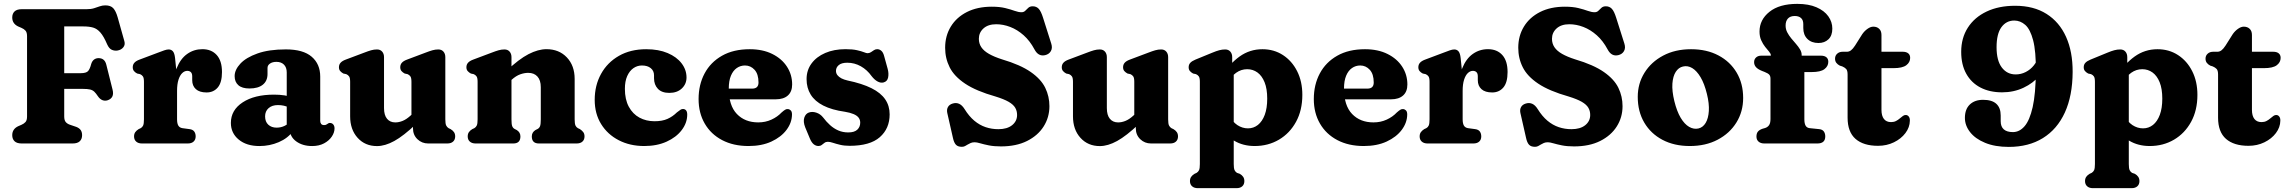

<svg xmlns="http://www.w3.org/2000/svg" viewBox="-20 -748 11930 1001"><path d="M430.8 -700Q453.9 -700 470.1 -705Q486.3 -710 499.9 -715Q513.6 -720 529.2 -720Q557 -720 570.6 -705.1Q584.2 -690.1 593.4 -657.8L628.4 -533.3Q633.7 -514.7 622.9 -501.4Q612.2 -488 593 -484.6Q577.9 -482 563.3 -488.2Q548.8 -494.3 538.8 -516.5Q520.8 -558.6 503.5 -578.4Q486.2 -598.2 465.5 -604.2Q444.9 -610.2 415.2 -610.2H314.8V-141Q314.8 -121.1 322.7 -111.7Q330.7 -102.3 345.4 -97.4L377.8 -86.4Q393.6 -80.2 400.8 -69.7Q408 -59.2 408 -43.2Q408 -23.2 395.9 -11.6Q383.9 0 358.6 0H93.2Q68 0 55.9 -11.6Q43.8 -23.2 43.8 -43.2Q43.8 -74.8 74 -89.6L92 -97.4Q105.1 -103 113.1 -112Q121 -121.1 121 -140.6V-559.4Q121 -578.9 113.1 -588Q105.1 -597.1 92 -602.6L74 -610.4Q43.8 -625.2 43.8 -656.8Q43.8 -676.8 55.9 -688.4Q68 -700 93.2 -700ZM230.4 -366.4H399.8Q429.8 -366.4 439.4 -377.7Q449.1 -389.1 455.3 -413.7Q459.8 -429.1 469.7 -436.9Q479.7 -444.7 493.1 -444.9Q525.9 -445.4 534.3 -410.6L566.8 -280.8Q572.4 -258.4 565.6 -244.8Q558.8 -231.2 541.3 -225.3Q527 -220.6 513.7 -226Q500.5 -231.4 490.6 -246Q480.5 -261.3 471.7 -269.8Q463 -278.2 449.6 -281.4Q436.3 -284.6 412.2 -284.6H230.4Z M880.4 -264Q880.4 -341.1 900.7 -391.6Q921 -442.1 956 -466.8Q991.1 -491.6 1035.1 -491.6Q1082.3 -491.6 1109.8 -461.2Q1137.3 -430.8 1137.3 -372.4Q1137.3 -317.6 1115.2 -291.8Q1093.2 -266 1057.1 -266Q1020.1 -266 1001.1 -283.3Q982.1 -300.5 982.1 -330.2V-350Q982.1 -365.1 975 -371.9Q968 -378.6 956.4 -378.6Q942.3 -378.6 930.1 -367Q917.9 -355.4 910.5 -332.2Q903.1 -308.9 903.1 -274.4ZM892.7 -445.4 903.1 -342.8V-125.8Q903.1 -104.5 909.6 -93.3Q916.2 -82.1 931.3 -79.8L968.3 -74.8Q985.3 -72.6 992.7 -62.3Q1000.1 -52 1000.1 -36.8Q1000.1 -19.6 989.2 -9.8Q978.4 0 959.1 0H719.9Q701.1 0 690 -9.8Q678.9 -19.6 678.9 -36.8Q678.9 -50 685.1 -58.8Q691.3 -67.6 702.7 -74.8L713.5 -79.8Q721.8 -84.3 726.2 -93.6Q730.5 -102.9 730.5 -125.8V-321.4Q730.5 -341.8 725.1 -349.6Q719.6 -357.4 710.3 -361.4L695.3 -364.6Q685 -369.8 678.6 -377.5Q672.1 -385.2 672.1 -397.4Q672.1 -411.2 680.6 -420.8Q689 -430.4 707.3 -437.2L803.1 -473.2Q822.2 -480.5 835.7 -485.3Q849.2 -490.2 859.3 -490.2Q873.1 -490.2 881.5 -480.4Q889.9 -470.6 892.7 -445.4Z M1490.9 -74.6V-89.4L1474.9 -95.6V-370.5Q1474.9 -396.2 1460.6 -410.9Q1446.2 -425.5 1421.2 -425.5Q1400.5 -425.5 1387.6 -416.6Q1374.7 -407.7 1374.7 -393.9V-362.1Q1374.7 -326.1 1350.2 -306.4Q1325.7 -286.7 1280.5 -286.7Q1241.9 -286.7 1222.6 -303.9Q1203.3 -321 1203.3 -351.1Q1203.3 -384 1233.1 -416.1Q1262.9 -448.2 1322.4 -469.3Q1381.9 -490.5 1470.2 -490.5Q1560.7 -490.5 1605.1 -452.2Q1649.5 -414 1649.5 -348.7V-117.2Q1649.5 -108.6 1654.2 -102.2Q1659 -95.9 1669.4 -95.9Q1675.9 -95.9 1679.7 -97.6Q1683.6 -99.4 1686.7 -101.7Q1689.5 -103.7 1692.4 -105.3Q1695.3 -107 1699.4 -107Q1711.1 -107 1717.6 -99Q1724.1 -91 1724.1 -78.8Q1724.1 -57 1709.7 -35.7Q1695.4 -14.4 1669.3 -0.5Q1643.2 13.4 1607.5 13.4Q1557.7 13.4 1524.3 -10.9Q1490.9 -35.3 1490.9 -74.6ZM1183.7 -107.1Q1183.7 -174 1245.2 -214.3Q1306.6 -254.6 1408.6 -254.6Q1438.2 -254.6 1463 -250.8Q1487.9 -247 1504.3 -240L1487.1 -187.6Q1473.7 -193.7 1459.6 -197Q1445.5 -200.2 1429 -200.2Q1398.5 -200.2 1380.3 -184.2Q1362.1 -168.2 1362.1 -141.3Q1362.1 -113.3 1378.8 -97.9Q1395.5 -82.5 1422.1 -82.5Q1444.8 -82.5 1464 -92Q1483.2 -101.6 1495.1 -116.3L1507.9 -64.9Q1481.2 -27.4 1433.6 -7Q1386 13.4 1332.7 13.4Q1265.3 13.4 1224.5 -20.3Q1183.7 -54 1183.7 -107.1Z M2133.1 -79V-104.6L2125.1 -107.7V-321.4Q2125.1 -341.8 2119.7 -349.6Q2114.2 -357.4 2104.9 -361.4L2089.9 -364.6Q2079.6 -370.2 2073.1 -377.7Q2066.7 -385.2 2066.7 -397.4Q2066.7 -411.2 2075.1 -420.8Q2083.6 -430.4 2101.9 -437.2L2197.7 -473.2Q2219.6 -481.7 2234.5 -485.9Q2249.4 -490.2 2265.1 -490.2Q2282.1 -490.2 2291.9 -479Q2301.7 -467.8 2301.7 -450.2V-125.8Q2301.7 -102.9 2306.2 -93.8Q2310.8 -84.7 2318.7 -79.8L2329.3 -74.8Q2340.8 -68 2346.9 -59Q2353.1 -50 2353.1 -36.8Q2353.1 -19.7 2342.2 -9.8Q2331.4 0 2312.1 0H2212.3Q2179.6 0 2156.3 -22.2Q2133.1 -44.5 2133.1 -79ZM1805.5 -141.6V-321.4Q1805.5 -341.8 1800.1 -349.6Q1794.6 -357.4 1785.3 -361.4L1770.3 -364.6Q1760 -370.2 1753.6 -377.7Q1747.1 -385.2 1747.1 -397.4Q1747.1 -411.2 1755.6 -420.8Q1764 -430.4 1782.3 -437.2L1878.1 -473.2Q1900 -481.7 1914.9 -485.9Q1929.8 -490.2 1945.5 -490.2Q1962.5 -490.2 1972.3 -479Q1982.1 -467.8 1982.1 -450.2V-184.4Q1982.1 -147.8 1997.8 -128.8Q2013.5 -109.8 2040.9 -109.8Q2059.4 -109.8 2078.9 -117.6Q2098.5 -125.5 2119.7 -144.6L2138.7 -162.2L2172.5 -123.4L2148.1 -100.4Q2084 -39.6 2035.8 -13Q1987.5 13.6 1945.7 13.6Q1883.5 13.6 1844.5 -29.4Q1805.5 -72.5 1805.5 -141.6Z M2646.6 -450.2V-125.8Q2646.6 -100.5 2650.3 -90.6Q2654.1 -80.7 2662.8 -75.8L2674.2 -70Q2693.2 -58 2693.2 -36.8Q2693.2 0 2656.2 0H2459.4Q2440.6 0 2429.5 -9.8Q2418.4 -19.6 2418.4 -36.8Q2418.4 -50 2424.6 -59Q2430.8 -68 2442.2 -74.8L2453 -79.8Q2461.3 -84.7 2465.7 -93.8Q2470 -102.9 2470 -125.8V-321.4Q2470 -341.8 2464.6 -349.6Q2459.1 -357.4 2449.8 -361.4L2434.8 -364.6Q2424.5 -370.2 2418.1 -377.7Q2411.6 -385.2 2411.6 -397.4Q2411.6 -411.2 2420.1 -420.8Q2428.5 -430.4 2446.8 -437.2L2542.6 -473.2Q2564.5 -481.7 2579.4 -485.9Q2594.3 -490.2 2610 -490.2Q2627 -490.2 2636.8 -479Q2646.6 -467.8 2646.6 -450.2ZM2629 -315.8 2595.2 -354.6 2619.6 -377.6Q2685.1 -439.8 2735.4 -465.7Q2785.8 -491.6 2828.9 -491.6Q2894.6 -491.6 2935.3 -448.7Q2976 -405.9 2976 -336.4V-125.8Q2976 -102.9 2980.3 -93.6Q2984.7 -84.3 2993 -79.8L3003.6 -74.8Q3015 -67.2 3021.2 -58.6Q3027.4 -50 3027.4 -36.8Q3027.4 -19.6 3016.5 -9.8Q3005.7 0 2986.4 0H2789.6Q2752.6 0 2752.6 -36.8Q2752.6 -58 2771.6 -70L2783.2 -75.8Q2791.9 -80.7 2795.7 -90.6Q2799.4 -100.5 2799.4 -125.8V-293.6Q2799.4 -329.8 2782 -349Q2764.6 -368.2 2733.7 -368.2Q2713.9 -368.2 2692 -360.4Q2670.2 -352.6 2648 -332.6Z M3559.2 -343.8Q3559.2 -309.9 3534.7 -286.8Q3510.3 -263.7 3469.6 -263.7Q3430 -263.7 3409.9 -285.1Q3389.8 -306.4 3389.8 -340.1V-355.4Q3389.8 -378.8 3372.7 -392.7Q3355.6 -406.6 3326.8 -406.6Q3302.3 -406.6 3282.1 -392.5Q3262 -378.4 3249.9 -351.3Q3237.9 -324.2 3237.9 -284.9Q3237.9 -229.4 3258.3 -191.6Q3278.8 -153.8 3313.7 -134.8Q3348.7 -115.9 3392.4 -115.9Q3432.6 -115.9 3459.8 -128.1Q3487.1 -140.3 3508.9 -161.9Q3521.3 -171.9 3528 -176Q3534.7 -180.1 3541.3 -179.7Q3551.7 -179.3 3557.3 -172Q3563 -164.8 3562.9 -149.3Q3562.4 -106.7 3533.9 -69.4Q3505.5 -32.2 3455.2 -9.4Q3404.9 13.3 3338.8 13.3Q3264.2 13.3 3205.7 -17Q3147.3 -47.2 3113.9 -101.3Q3080.5 -155.4 3080.5 -227.2Q3080.5 -302.9 3113.6 -362.7Q3146.6 -422.5 3206.9 -456.9Q3267.2 -491.4 3349 -491.4Q3413.9 -491.4 3461 -471.3Q3508.1 -451.2 3533.6 -417.7Q3559.2 -384.3 3559.2 -343.8Z M4109.9 -307.6Q4109.9 -270.2 4087.6 -250.2Q4065.3 -230.2 4024.7 -230.2H3732.9V-286H3901.3Q3934.5 -286 3934.5 -317.8Q3934.5 -361.8 3913.9 -384.2Q3893.3 -406.6 3864.1 -406.6Q3840.5 -406.6 3821.2 -393.3Q3801.9 -380 3790.7 -353.3Q3779.5 -326.6 3779.5 -285.8Q3779.5 -198 3821.6 -153.9Q3863.8 -109.9 3933.1 -109.9Q3970.6 -109.9 4001.9 -124.3Q4033.3 -138.7 4054.7 -161.5Q4066.6 -171.9 4073.5 -176Q4080.5 -180.1 4087.5 -179.3Q4095.9 -178.9 4102.5 -172.4Q4109.1 -166 4109.1 -150.9Q4108.6 -108.3 4080.5 -70.8Q4052.4 -33.4 4001.8 -10Q3951.3 13.3 3882.6 13.3Q3803.4 13.3 3744.8 -17.6Q3686.2 -48.4 3654.2 -103.7Q3622.1 -159 3622.1 -231.6Q3622.1 -306.5 3653.4 -365.1Q3684.6 -423.7 3744.3 -457.5Q3803.9 -491.4 3888.9 -491.4Q3956.9 -491.4 4006.5 -466.6Q4056.1 -441.9 4083 -400.2Q4109.9 -358.6 4109.9 -307.6Z M4397.3 -421Q4367.7 -421 4353 -408.7Q4338.4 -396.4 4338.4 -378.6Q4338.4 -365.9 4345.9 -356.2Q4353.5 -346.5 4366.8 -339.5Q4380.2 -332.6 4398.3 -328.5Q4474.9 -312.5 4523.5 -288.2Q4572.1 -263.9 4595.1 -230Q4618.2 -196.2 4618.2 -151.8Q4618.2 -77.8 4566.9 -32.8Q4515.6 12.2 4409.6 12.2Q4381.6 12.2 4359.8 6.9Q4338.1 1.7 4322.3 -3.6Q4306.6 -8.8 4296 -8.8Q4285.7 -8.8 4278.5 -3.3Q4271.3 2.2 4264.2 7.7Q4257.1 13.2 4247 13.2Q4233.4 13.2 4222 3.8Q4210.6 -5.5 4202 -26.6L4178.2 -83.6Q4166.4 -113.5 4173.1 -134.3Q4179.7 -155.1 4197.2 -161.4Q4215.1 -167.6 4236 -160.7Q4256.9 -153.8 4271.2 -135.8Q4288.2 -113.2 4307.7 -95.6Q4327.2 -78 4350.6 -67.8Q4374 -57.6 4402.4 -57.6Q4434.3 -57.6 4449.6 -71.9Q4464.8 -86.3 4464.8 -108.4Q4464.8 -123.9 4456.1 -135Q4447.4 -146 4429.7 -153.4Q4412.1 -160.8 4385.6 -165.2Q4316.6 -174.9 4272.3 -197.6Q4227.9 -220.2 4206.5 -255.1Q4185.1 -289.9 4185.1 -335.6Q4185.1 -381.9 4210.9 -417Q4236.7 -452.1 4282.4 -471.8Q4328.1 -491.6 4388 -491.6Q4424.6 -491.6 4447.8 -486.3Q4471.1 -481.1 4484.1 -475.8Q4497.1 -470.6 4502.6 -470.6Q4512.4 -470.6 4520.4 -475.8Q4528.4 -481.1 4536.2 -486.3Q4544.1 -491.6 4553.4 -491.6Q4565.1 -491.6 4574.9 -483.1Q4584.7 -474.7 4589.8 -454.6L4608 -388.8Q4614.4 -365 4610.3 -344.2Q4606.2 -323.5 4586.6 -318.2Q4571.7 -314.3 4555.3 -323.2Q4539 -332 4524.4 -350.8Q4500.9 -383.9 4467.9 -402.5Q4435 -421 4397.3 -421Z M5198.4 15.3Q5162 15.3 5135.3 9.9Q5108.7 4.5 5090.5 -0.9Q5072.4 -6.3 5062 -6.3Q5049.9 -6.3 5041.2 -2.7Q5032.5 0.9 5025.2 5.5Q5018 10.2 5010.8 13.8Q5003.6 17.4 4994.6 17.4Q4974 17.4 4963.8 6.6Q4953.5 -4.2 4948.2 -29L4918.5 -159.7Q4914.9 -177.6 4922.4 -190.4Q4929.9 -203.3 4947.1 -208.3Q4964.7 -213.7 4980.3 -206.9Q4995.9 -200.1 5009.1 -178.9Q5032.1 -141.8 5059.6 -118.7Q5087.1 -95.7 5118.6 -85.1Q5150.1 -74.5 5185 -74.5Q5230.5 -74.5 5256.5 -95.2Q5282.5 -116 5282.6 -148.3Q5282.7 -169.5 5272.9 -186.2Q5263.1 -202.9 5238.8 -217.1Q5214.4 -231.2 5170.4 -244.8Q5068.9 -273.6 5011.7 -311.9Q4954.6 -350.1 4931.1 -397.1Q4907.5 -444.1 4907.5 -498.9Q4907.5 -561.1 4937.2 -609.6Q4966.8 -658 5021.5 -685.6Q5076.2 -713.1 5150.5 -713.1Q5192.1 -713.1 5221 -705.9Q5249.9 -698.7 5270 -691.4Q5290.1 -684.2 5305.3 -684.2Q5317.6 -684.2 5325.2 -691.9Q5332.9 -699.7 5341.3 -707.4Q5349.7 -715.2 5364.2 -715.2Q5383.1 -715.2 5395.3 -702.3Q5407.5 -689.4 5418.3 -654.6L5460.8 -520.5Q5468.1 -497.7 5458.7 -481.5Q5449.4 -465.3 5428.7 -460.4Q5410.9 -456.4 5397.2 -463.8Q5383.5 -471.1 5373.1 -490.8Q5349.5 -535.1 5316.8 -564.2Q5284.1 -593.2 5247.2 -607.4Q5210.4 -621.6 5173.7 -621.6Q5131.5 -621.6 5107.4 -599.8Q5083.3 -578 5083.3 -545.6Q5083.3 -520.9 5096.4 -501.5Q5109.5 -482.2 5136.2 -467Q5162.9 -451.8 5203.4 -438.8Q5300.2 -410.2 5354 -372.5Q5407.9 -334.9 5429.6 -289.9Q5451.3 -245 5451.2 -194.2Q5451.1 -136.1 5421 -88.6Q5391 -41.2 5334.4 -12.9Q5277.9 15.3 5198.4 15.3Z M5901.6 -79V-104.6L5893.6 -107.7V-321.4Q5893.6 -341.8 5888.2 -349.6Q5882.7 -357.4 5873.4 -361.4L5858.4 -364.6Q5848.1 -370.2 5841.6 -377.7Q5835.2 -385.2 5835.2 -397.4Q5835.2 -411.2 5843.6 -420.8Q5852.1 -430.4 5870.4 -437.2L5966.2 -473.2Q5988.1 -481.7 6003 -485.9Q6017.9 -490.2 6033.6 -490.2Q6050.6 -490.2 6060.4 -479Q6070.2 -467.8 6070.2 -450.2V-125.8Q6070.2 -102.9 6074.7 -93.8Q6079.3 -84.7 6087.2 -79.8L6097.8 -74.8Q6109.3 -68 6115.4 -59Q6121.6 -50 6121.6 -36.8Q6121.6 -19.7 6110.7 -9.8Q6099.9 0 6080.6 0H5980.8Q5948.1 0 5924.8 -22.2Q5901.6 -44.5 5901.6 -79ZM5574 -141.6V-321.4Q5574 -341.8 5568.6 -349.6Q5563.1 -357.4 5553.8 -361.4L5538.8 -364.6Q5528.5 -370.2 5522.1 -377.7Q5515.6 -385.2 5515.6 -397.4Q5515.6 -411.2 5524.1 -420.8Q5532.5 -430.4 5550.8 -437.2L5646.6 -473.2Q5668.5 -481.7 5683.4 -485.9Q5698.3 -490.2 5714 -490.2Q5731 -490.2 5740.8 -479Q5750.6 -467.8 5750.6 -450.2V-184.4Q5750.6 -147.8 5766.3 -128.8Q5782 -109.8 5809.4 -109.8Q5827.9 -109.8 5847.4 -117.6Q5867 -125.5 5888.2 -144.6L5907.2 -162.2L5941 -123.4L5916.6 -100.4Q5852.5 -39.6 5804.3 -13Q5756 13.6 5714.2 13.6Q5652 13.6 5613 -29.4Q5574 -72.5 5574 -141.6Z M6404.1 -450.2V-400.5L6412.1 -383.9V107.2Q6412.1 130.1 6416.6 139.3Q6421.2 148.5 6429.1 153.2L6443.7 158.2Q6455.1 164.8 6461.3 173.9Q6467.5 183 6467.5 196.2Q6467.5 213.4 6456.6 223.2Q6445.8 233 6426.5 233H6224.9Q6206.1 233 6195 223.2Q6183.9 213.4 6183.9 196.2Q6183.9 183 6190.1 174Q6196.3 165 6207.7 158.2L6218.5 153.2Q6226.8 148.3 6231.2 139.2Q6235.5 130.1 6235.5 107.2V-321.4Q6235.5 -341.8 6230.1 -349.6Q6224.6 -357.4 6215.3 -361.4L6200.3 -364.6Q6190 -370.2 6183.6 -377.7Q6177.1 -385.2 6177.1 -397.4Q6177.1 -411.2 6185.6 -420.4Q6194 -429.6 6212.3 -437.2L6300.1 -473.2Q6321.6 -482.1 6336.7 -486.1Q6351.8 -490.2 6367.5 -490.2Q6384.5 -490.2 6394.3 -479Q6404.1 -467.8 6404.1 -450.2ZM6378.4 -310.9 6348.5 -348.7Q6389.6 -415.4 6442.6 -453.4Q6495.7 -491.4 6561.8 -491.4Q6621.7 -491.4 6668.7 -460.9Q6715.7 -430.4 6742.7 -376.8Q6769.8 -323.3 6769.8 -253.3Q6769.8 -173 6737 -113Q6704.2 -53 6647.8 -19.8Q6591.5 13.3 6521 13.3Q6460.7 13.3 6414.3 -14.4Q6367.9 -42 6336.8 -95L6383.8 -153.7Q6404.8 -113 6430.9 -95.9Q6457.1 -78.8 6486.4 -78.8Q6515.5 -78.8 6538.2 -96.7Q6560.8 -114.7 6573.8 -149.3Q6586.7 -183.9 6586.7 -233.8Q6586.7 -284.9 6573 -319Q6559.3 -353.1 6535.7 -370.2Q6512 -387.2 6482.3 -387.2Q6450.7 -387.2 6424.4 -368.4Q6398.1 -349.6 6378.4 -310.9Z M7317.4 -307.6Q7317.4 -270.2 7295.1 -250.2Q7272.8 -230.2 7232.2 -230.2H6940.4V-286H7108.8Q7142 -286 7142 -317.8Q7142 -361.8 7121.4 -384.2Q7100.8 -406.6 7071.6 -406.6Q7048 -406.6 7028.7 -393.3Q7009.4 -380 6998.2 -353.3Q6987 -326.6 6987 -285.8Q6987 -198 7029.1 -153.9Q7071.3 -109.9 7140.6 -109.9Q7178.1 -109.9 7209.4 -124.3Q7240.8 -138.7 7262.2 -161.5Q7274.1 -171.9 7281 -176Q7288 -180.1 7295 -179.3Q7303.4 -178.9 7310 -172.4Q7316.6 -166 7316.6 -150.9Q7316.1 -108.3 7288 -70.8Q7259.9 -33.4 7209.3 -10Q7158.8 13.3 7090.1 13.3Q7010.9 13.3 6952.3 -17.6Q6893.7 -48.4 6861.7 -103.7Q6829.6 -159 6829.6 -231.6Q6829.6 -306.5 6860.9 -365.1Q6892.1 -423.7 6951.8 -457.5Q7011.4 -491.4 7096.4 -491.4Q7164.4 -491.4 7214 -466.6Q7263.6 -441.9 7290.5 -400.2Q7317.4 -358.6 7317.4 -307.6Z M7582.9 -264Q7582.9 -341.1 7603.2 -391.6Q7623.5 -442.1 7658.5 -466.8Q7693.6 -491.6 7737.6 -491.6Q7784.8 -491.6 7812.3 -461.2Q7839.8 -430.8 7839.8 -372.4Q7839.8 -317.6 7817.7 -291.8Q7795.7 -266 7759.6 -266Q7722.6 -266 7703.6 -283.3Q7684.6 -300.5 7684.6 -330.2V-350Q7684.6 -365.1 7677.5 -371.9Q7670.5 -378.6 7658.9 -378.6Q7644.8 -378.6 7632.6 -367Q7620.4 -355.4 7613 -332.2Q7605.6 -308.9 7605.6 -274.4ZM7595.2 -445.4 7605.6 -342.8V-125.8Q7605.6 -104.5 7612.1 -93.3Q7618.7 -82.1 7633.8 -79.8L7670.8 -74.8Q7687.8 -72.6 7695.2 -62.3Q7702.6 -52 7702.6 -36.8Q7702.6 -19.6 7691.7 -9.8Q7680.9 0 7661.6 0H7422.4Q7403.6 0 7392.5 -9.8Q7381.4 -19.6 7381.4 -36.8Q7381.4 -50 7387.6 -58.8Q7393.8 -67.6 7405.2 -74.8L7416 -79.8Q7424.3 -84.3 7428.7 -93.6Q7433 -102.9 7433 -125.8V-321.4Q7433 -341.8 7427.6 -349.6Q7422.1 -357.4 7412.8 -361.4L7397.8 -364.6Q7387.5 -369.8 7381.1 -377.5Q7374.6 -385.2 7374.6 -397.4Q7374.6 -411.2 7383.1 -420.8Q7391.5 -430.4 7409.8 -437.2L7505.6 -473.2Q7524.7 -480.5 7538.2 -485.3Q7551.7 -490.2 7561.8 -490.2Q7575.6 -490.2 7584 -480.4Q7592.4 -470.6 7595.2 -445.4Z M8186.4 15.3Q8150 15.3 8123.3 9.9Q8096.7 4.5 8078.5 -0.9Q8060.4 -6.3 8050 -6.3Q8037.9 -6.3 8029.2 -2.7Q8020.5 0.9 8013.2 5.5Q8006 10.2 7998.8 13.8Q7991.6 17.4 7982.6 17.4Q7962 17.4 7951.8 6.6Q7941.5 -4.2 7936.2 -29L7906.5 -159.7Q7902.9 -177.6 7910.4 -190.4Q7917.9 -203.3 7935.1 -208.3Q7952.7 -213.7 7968.3 -206.9Q7983.9 -200.1 7997.1 -178.9Q8020.1 -141.8 8047.6 -118.7Q8075.1 -95.7 8106.6 -85.1Q8138.1 -74.5 8173 -74.5Q8218.5 -74.5 8244.5 -95.2Q8270.5 -116 8270.6 -148.3Q8270.7 -169.5 8260.9 -186.2Q8251.1 -202.9 8226.8 -217.1Q8202.4 -231.2 8158.4 -244.8Q8056.9 -273.6 7999.7 -311.9Q7942.6 -350.1 7919.1 -397.1Q7895.5 -444.1 7895.5 -498.9Q7895.5 -561.1 7925.2 -609.6Q7954.8 -658 8009.5 -685.6Q8064.2 -713.1 8138.5 -713.1Q8180.1 -713.1 8209 -705.9Q8237.9 -698.7 8258 -691.4Q8278.1 -684.2 8293.3 -684.2Q8305.6 -684.2 8313.2 -691.9Q8320.9 -699.7 8329.3 -707.4Q8337.7 -715.2 8352.2 -715.2Q8371.1 -715.2 8383.3 -702.3Q8395.5 -689.4 8406.3 -654.6L8448.8 -520.5Q8456.1 -497.7 8446.7 -481.5Q8437.4 -465.3 8416.7 -460.4Q8398.9 -456.4 8385.2 -463.8Q8371.5 -471.1 8361.1 -490.8Q8337.5 -535.1 8304.8 -564.2Q8272.1 -593.2 8235.2 -607.4Q8198.4 -621.6 8161.7 -621.6Q8119.5 -621.6 8095.4 -599.8Q8071.3 -578 8071.3 -545.6Q8071.3 -520.9 8084.4 -501.5Q8097.5 -482.2 8124.2 -467Q8150.9 -451.8 8191.4 -438.8Q8288.2 -410.2 8342 -372.5Q8395.9 -334.9 8417.6 -289.9Q8439.3 -245 8439.2 -194.2Q8439.1 -136.1 8409 -88.6Q8379 -41.2 8322.4 -12.9Q8265.9 15.3 8186.4 15.3Z M8796.5 -491.4Q8878.2 -491.4 8939.2 -459Q9000.3 -426.7 9034.1 -369.5Q9068 -312.4 9068 -237.3Q9068 -166.1 9032.9 -109.4Q8997.9 -52.7 8935.2 -19.7Q8872.5 13.3 8789.9 13.3Q8708.6 13.3 8647.6 -18.9Q8586.5 -51.1 8552.5 -108.8Q8518.5 -166.5 8518.5 -242.9Q8518.5 -312.4 8553.6 -368.7Q8588.6 -425.1 8651.1 -458.2Q8713.6 -491.4 8796.5 -491.4ZM8834.9 -78.2Q8858.4 -83.7 8872.5 -107.2Q8886.6 -130.7 8889.1 -169.3Q8891.6 -208 8879.1 -258.2Q8866.1 -311.6 8846.1 -345.3Q8826.1 -378.9 8802.4 -393.1Q8778.6 -407.2 8754.2 -401.2Q8731.3 -396.1 8716.6 -373.4Q8701.9 -350.7 8699.1 -312.3Q8696.4 -273.9 8709.2 -221Q8722.3 -167.4 8742.3 -133.9Q8762.3 -100.5 8786.4 -86.6Q8810.6 -72.7 8834.9 -78.2Z M9387.1 -125.8Q9387.1 -104.5 9393.6 -92.9Q9400.2 -81.3 9415.3 -79.8L9464.3 -74.8Q9481.3 -73 9488.7 -62.5Q9496.1 -52 9496.1 -36.8Q9496.1 0 9455.1 0H9178.3Q9159.5 0 9148.4 -9.6Q9137.3 -19.2 9137.3 -36Q9137.3 -52.4 9144.9 -61.8Q9152.5 -71.2 9169.1 -76.8L9182.3 -80.6Q9195.4 -84.7 9203 -95.4Q9210.5 -106.1 9210.5 -127.4V-338Q9210.5 -351 9204.4 -358.3Q9198.2 -365.6 9179.7 -373L9166.3 -378.2Q9144.3 -387.1 9134.7 -398.2Q9125.1 -409.2 9125.1 -424Q9125.1 -438.9 9135.3 -448.4Q9145.5 -457.8 9162.7 -457.8H9259.1L9212.3 -435.4V-460.4Q9212.3 -468 9203.4 -478.5Q9194.4 -489 9182.8 -503.5Q9171.2 -518 9162.3 -537.7Q9153.3 -557.4 9153.3 -583.4Q9153.3 -645.1 9205.1 -686.4Q9256.9 -727.8 9350.1 -727.8Q9409.6 -727.8 9450.2 -710.1Q9490.9 -692.5 9511.9 -663.1Q9532.9 -633.7 9532.9 -598.8Q9532.9 -562.2 9512.6 -543Q9492.4 -523.8 9460.5 -523.8Q9424.5 -523.8 9403 -544.9Q9381.5 -566 9381.5 -601.8V-622.4Q9381.5 -643.8 9369.5 -654.2Q9357.6 -664.6 9337.2 -664.6Q9313.5 -664.6 9301.4 -651.4Q9289.3 -638.1 9289.3 -614.7Q9289.3 -596 9297.8 -579.5Q9306.4 -563 9318.8 -548Q9331.2 -533.1 9343.6 -518.9Q9356 -504.7 9364.5 -490.5Q9373.1 -476.3 9373.1 -461.4V-425.2L9345.3 -457.8H9473.3Q9491.5 -457.8 9501.7 -449.7Q9511.9 -441.5 9511.9 -425.7Q9511.9 -402.8 9491.8 -387.6Q9471.7 -372.3 9425.1 -372.3H9387.1Z M9584.5 -401.9 9571.9 -405.8Q9560.6 -411.6 9553.9 -420.3Q9547.1 -428.9 9547.1 -442.3Q9547.1 -458 9558.3 -468.1Q9569.4 -478.2 9586.8 -478.2H9609.1Q9620.3 -478.2 9630.2 -485.6Q9640.1 -493.1 9651.4 -510.4L9688.9 -569.8Q9700.4 -586.5 9716.3 -597.7Q9732.3 -609 9746.5 -609Q9765.6 -609 9777.3 -597.7Q9789.1 -586.5 9789.1 -565.8V-175.4Q9789.1 -144.2 9801.9 -127.8Q9814.7 -111.4 9839.1 -111.4Q9853.7 -111.4 9864.8 -117.1Q9875.9 -122.8 9884.6 -130.5Q9893.4 -138.2 9901.2 -143.7Q9909 -149.2 9916.9 -148.4Q9925.7 -148 9931.7 -140Q9937.7 -132.1 9937.1 -118.4Q9936.6 -84.3 9914.1 -54.3Q9891.6 -24.4 9854 -6.1Q9816.4 12.2 9771.1 12.2Q9695.1 12.2 9653.8 -23.9Q9612.5 -60.1 9612.5 -134.6V-359.3Q9612.5 -380.3 9605 -388.4Q9597.4 -396.4 9584.5 -401.9ZM9723.9 -392.7V-478.2H9900.1Q9918.3 -478.2 9928.5 -470Q9938.7 -461.9 9938.7 -446.1Q9938.7 -423.2 9918.6 -408Q9898.5 -392.7 9851.9 -392.7Z M10452.9 17.9Q10380.8 17.9 10329.4 -3.4Q10278 -24.6 10251.1 -59.2Q10224.1 -93.7 10224.1 -133.5Q10224.1 -178.4 10249.6 -203Q10275.2 -227.6 10318.9 -227.6Q10365.4 -227.6 10388 -206.7Q10410.7 -185.8 10410.7 -146V-116.1Q10410.7 -87.7 10426.9 -73.5Q10443.2 -59.3 10474.3 -59.3Q10508.5 -59.3 10535 -89.7Q10561.6 -120.1 10577.4 -189.5Q10593.1 -259 10594 -376Q10594.9 -480.7 10579.8 -538.2Q10564.6 -595.7 10538.8 -618.3Q10513 -640.9 10481.5 -640.9Q10439.8 -640.9 10414.5 -606.2Q10389.2 -571.5 10389.2 -501.9Q10389.2 -432.3 10416.5 -396.1Q10443.9 -360 10488.8 -360Q10516.7 -360 10541.3 -372.6Q10566 -385.2 10583.7 -407.3Q10601.4 -429.3 10607.4 -457L10648.7 -434.8Q10644.7 -391.7 10612.6 -353.1Q10580.5 -314.5 10529.7 -290.6Q10478.8 -266.6 10418 -266.6Q10353.1 -266.6 10305.2 -291.6Q10257.2 -316.6 10231 -363.9Q10204.8 -411.1 10204.8 -477.7Q10204.8 -549.8 10239.4 -603.8Q10274 -657.8 10337.2 -687.8Q10400.4 -717.9 10486.1 -717.9Q10582.7 -717.9 10649.7 -675.5Q10716.7 -633.2 10751.5 -555.8Q10786.4 -478.3 10785.8 -372.4Q10785.2 -248.8 10745.2 -161.4Q10705.2 -74.1 10630.8 -28.1Q10556.5 17.9 10452.9 17.9Z M11070.6 -450.2V-400.5L11078.6 -383.9V107.2Q11078.6 130.1 11083.1 139.3Q11087.7 148.5 11095.6 153.2L11110.2 158.2Q11121.6 164.8 11127.8 173.9Q11134 183 11134 196.2Q11134 213.4 11123.1 223.2Q11112.3 233 11093 233H10891.4Q10872.6 233 10861.5 223.2Q10850.4 213.4 10850.4 196.2Q10850.4 183 10856.6 174Q10862.8 165 10874.2 158.2L10885 153.2Q10893.3 148.3 10897.7 139.2Q10902 130.1 10902 107.2V-321.4Q10902 -341.8 10896.6 -349.6Q10891.1 -357.4 10881.8 -361.4L10866.8 -364.6Q10856.5 -370.2 10850.1 -377.7Q10843.6 -385.2 10843.6 -397.4Q10843.6 -411.2 10852.1 -420.4Q10860.5 -429.6 10878.8 -437.2L10966.6 -473.2Q10988.1 -482.1 11003.2 -486.1Q11018.3 -490.2 11034 -490.2Q11051 -490.2 11060.8 -479Q11070.6 -467.8 11070.6 -450.2ZM11044.9 -310.9 11015 -348.7Q11056.1 -415.4 11109.1 -453.4Q11162.2 -491.4 11228.3 -491.4Q11288.2 -491.4 11335.2 -460.9Q11382.2 -430.4 11409.2 -376.8Q11436.3 -323.3 11436.3 -253.3Q11436.3 -173 11403.5 -113Q11370.7 -53 11314.3 -19.8Q11258 13.3 11187.5 13.3Q11127.2 13.3 11080.8 -14.4Q11034.4 -42 11003.3 -95L11050.3 -153.7Q11071.3 -113 11097.4 -95.9Q11123.6 -78.8 11152.9 -78.8Q11182 -78.8 11204.7 -96.7Q11227.3 -114.7 11240.3 -149.3Q11253.2 -183.9 11253.2 -233.8Q11253.2 -284.9 11239.5 -319Q11225.8 -353.1 11202.2 -370.2Q11178.5 -387.2 11148.8 -387.2Q11117.2 -387.2 11090.9 -368.4Q11064.6 -349.6 11044.9 -310.9Z M11516 -401.9 11503.4 -405.8Q11492.1 -411.6 11485.4 -420.3Q11478.6 -428.9 11478.6 -442.3Q11478.6 -458 11489.8 -468.1Q11500.9 -478.2 11518.3 -478.2H11540.6Q11551.8 -478.2 11561.7 -485.6Q11571.6 -493.1 11582.9 -510.4L11620.4 -569.8Q11631.9 -586.5 11647.8 -597.7Q11663.8 -609 11678 -609Q11697.1 -609 11708.8 -597.7Q11720.6 -586.5 11720.6 -565.8V-175.4Q11720.6 -144.2 11733.4 -127.8Q11746.2 -111.4 11770.6 -111.4Q11785.2 -111.4 11796.3 -117.1Q11807.4 -122.8 11816.1 -130.5Q11824.9 -138.2 11832.7 -143.7Q11840.5 -149.2 11848.4 -148.4Q11857.2 -148 11863.2 -140Q11869.2 -132.1 11868.6 -118.4Q11868.1 -84.3 11845.6 -54.3Q11823.1 -24.4 11785.5 -6.1Q11747.9 12.2 11702.6 12.2Q11626.6 12.2 11585.3 -23.9Q11544 -60.1 11544 -134.6V-359.3Q11544 -380.3 11536.5 -388.4Q11528.9 -396.4 11516 -401.9ZM11655.4 -392.7V-478.2H11831.6Q11849.8 -478.2 11860 -470Q11870.2 -461.9 11870.2 -446.1Q11870.2 -423.2 11850.1 -408Q11830 -392.7 11783.4 -392.7Z"/></svg>

Font: Fraunces SuperSoft 9pt
Style: Regular
Weight: 900
Version: Version 1.000;[b76b70a41]